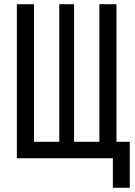

<svg xmlns="http://www.w3.org/2000/svg" viewBox="-20 -750 640 910"><path d="M515 140V0H60V-730H141V-78H261V-730H331V-78H451V-730H532V-78H595V140Z"/></svg>

Font: JetBrainsMonoNL NFM
Style: Regular
Weight: 400
Monospace: yes
Designer: Philipp Nurullin, Konstantin Bulenkov
Foundry: JetBrains
Version: Version 2.304; ttfautohint (v1.8.4.7-5d5b);Nerd Fonts 3.3.0